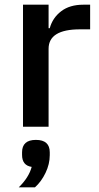

<svg xmlns="http://www.w3.org/2000/svg" viewBox="-20 -540 423 818"><path d="M187 0H78V-520H187V-420H192Q204 -464 240.5 -492Q277 -520 335 -520H364V-415H321Q187 -415 187 -332ZM192 109V121Q192 159 174 196.5Q156 234 129 258H60Q103 216 115 171Q74 165 74 120V109Q74 56 133 56Q192 56 192 109Z"/></svg>

Font: IBM Plex Sans Medm
Style: Regular
Weight: 500
Designer: Mike Abbink, Paul van der Laan, Pieter van Rosmalen
Foundry: Bold Monday
Version: Version 3.005